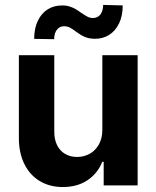

<svg xmlns="http://www.w3.org/2000/svg" viewBox="-20 -755 637 782"><path d="M396.8 -530.3H540.6V0H402.3V-95.9H396.5Q377.6 -48.5 336.1 -20.8Q294.7 6.8 235.9 6.8Q182.9 6.8 142.4 -17.3Q101.9 -41.4 79.4 -86.6Q56.9 -131.8 56.9 -192.8V-530.3H201.1V-218Q201.1 -187 212.4 -163.9Q223.8 -140.8 244.9 -128.3Q266 -115.7 293.7 -115.7Q321.5 -115.7 345 -128.5Q368.5 -141.3 382.7 -166.5Q396.8 -191.8 396.8 -226.1ZM231.3 -732.7Q248.4 -733.3 262.4 -728.9Q276.4 -724.6 287.1 -718.4Q297.9 -712.2 310.9 -702.5Q325.7 -692.7 336.2 -687.1Q346.6 -681.6 358.3 -681.6Q378.9 -682.1 389.3 -696.4Q399.7 -710.7 400.2 -735L479.8 -732.9Q479.8 -690.5 465 -659.8Q450.2 -629.1 424.7 -613Q399.2 -597 367.2 -597Q349.4 -597 335.2 -601.3Q321.1 -605.5 310.9 -611.8Q300.8 -618 287.4 -627.6Q273.3 -638.4 263.3 -643.3Q253.3 -648.1 240.6 -648.1Q222.7 -648.1 211.7 -633.8Q200.6 -619.5 200.6 -595.4L119.2 -596.7Q119.2 -639.6 134.1 -670.4Q149.1 -701.3 174.4 -717Q199.8 -732.7 231.3 -732.7Z"/></svg>

Font: Pretendard Std Variable
Style: Regular
Weight: 400
Designer: Base glyphs from Inter by Rasmus Andersson; Hangeul glyphs from Noto Sans CJK(Source Han Sans) by Jang Soo-young and Kan
Foundry: Kil Hyung-jin
Version: Version 1.309;Glyphs 3.2 (3225)